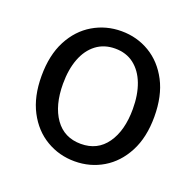

<svg xmlns="http://www.w3.org/2000/svg" viewBox="-105 -668 807 791"><g transform="rotate(20 298.5 -272.0)"><path d="M299.1 13.4Q231.4 13.4 174.9 -20Q118.4 -53.3 85 -117Q51.6 -180.6 51.6 -271Q51.6 -362.5 85 -426.3Q118.4 -490 174.9 -523.4Q231.4 -556.8 299.1 -556.8Q367.2 -556.8 423.2 -523.4Q479.2 -490 512.6 -426.3Q546 -362.5 546 -271Q546 -180.6 512.6 -117Q479.2 -53.3 423.2 -20Q367.2 13.4 299.1 13.4ZM299.1 -62.9Q371.7 -62.9 411.7 -119.5Q451.8 -176.2 451.8 -271Q451.8 -333.8 433.9 -380.8Q416 -427.8 381.8 -454.2Q347.7 -480.5 299.1 -480.5Q250.8 -480.5 216.2 -454.2Q181.6 -427.8 163.7 -380.8Q145.8 -333.8 145.8 -271Q145.8 -176.2 185.8 -119.5Q225.9 -62.9 299.1 -62.9Z"/></g></svg>

Font: Noto Sans JP
Style: Regular
Weight: 100
Designer: Ryoko NISHIZUKA 西塚涼子 (kana, bopomofo & ideographs); Paul D. Hunt (Latin, Greek & Cyrillic); Sandoll Communications 산돌커뮤니
Foundry: Adobe
Version: Version 2.004;hotconv 1.0.118;makeotfexe 2.5.65603